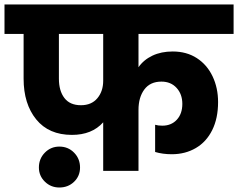

<svg xmlns="http://www.w3.org/2000/svg" viewBox="-37 -760 1059 854"><path d="M579 -609V-461Q602 -494 641 -512.5Q680 -531 731 -531Q793 -531 838.5 -501.5Q884 -472 908.5 -420.5Q933 -369 933 -306Q933 -234 907 -181.5Q881 -129 834 -101.5Q787 -74 727 -74Q687 -74 653 -84V-205Q666 -201 685 -201Q725 -201 749.5 -227.5Q774 -254 774 -298Q774 -341 748.5 -369Q723 -397 681 -397Q631 -397 605 -362Q579 -327 579 -271V0H422V-216Q372 -160 283 -160Q180 -160 124 -229Q68 -298 68 -410V-609H-17V-740H1002V-609ZM422 -609H225V-410Q225 -356 249.5 -324Q274 -292 323 -292Q370 -292 396 -323Q422 -354 422 -401ZM319 -15Q319 23 292.5 48.5Q266 74 227 74Q189 74 162.5 48Q136 22 136 -15Q136 -54 162.5 -81Q189 -108 227 -108Q266 -108 292.5 -81Q319 -54 319 -15Z"/></svg>

Font: Fz Poppins
Style: Bold
Weight: 700
Designer: Ninad Kale (Devanagari), Jonny Pinhorn (Latin)
Foundry: Indian Type Foundry
Version: Vit hóa bi Vntype.Com & FontZin.Com